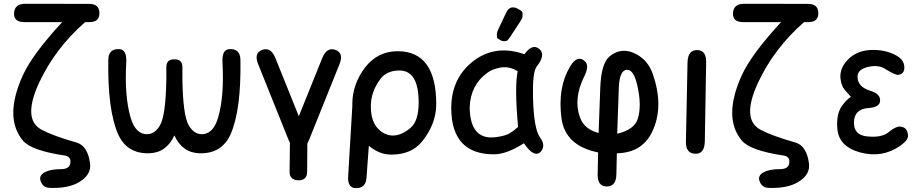

<svg xmlns="http://www.w3.org/2000/svg" viewBox="-20 -770 4760 992"><path d="M52.7 -702.1Q50.3 -655.8 105.5 -655.8H301.3Q146 -487.8 96.7 -377.9Q0 -162.1 98.1 -43.9Q141.1 7.8 314.9 33.7Q350.1 39.6 342.8 76.2Q336.9 104 294.4 104Q240.2 104 210.9 120.1Q181.2 136.7 189 162.6Q200.2 199.2 235.8 200.7Q333 204.6 389.6 170.4Q453.1 132.3 445.3 74.2Q433.1 -17.1 375 -33.7Q254.4 -67.9 194.3 -100.1Q94.7 -153.8 182.1 -342.8Q265.1 -520.5 419.9 -655.8H442.9Q495.1 -655.8 493.7 -704.6Q492.2 -750 439.9 -750L110.4 -750.5Q55.2 -750.5 52.7 -702.1Z M1164.6 -516.1Q1126 -514.2 1129.4 -447.8Q1139.2 -272 1106.9 -162.6Q1081.1 -74.2 1019 -76.7Q980.5 -78.6 954.6 -123.5Q925.3 -174.8 922.4 -360.4Q922.9 -390.6 922.4 -423.3Q921.9 -464.4 881.3 -463.4H880.9Q880.4 -463.4 880.4 -463.4Q839.8 -464.4 839.4 -423.3Q838.9 -390.6 839.4 -360.4Q836.4 -174.8 807.1 -123.5Q781.2 -78.6 742.7 -76.7Q680.7 -74.2 654.8 -162.6Q622.6 -272 632.3 -447.8Q635.7 -514.2 597.2 -516.1Q540.5 -519.5 539.6 -461.4Q535.2 -204.1 589.4 -78.6Q634.3 24.4 749.5 22Q839.4 20 880.9 -70.3Q922.4 20 1012.2 22Q1127.4 24.4 1172.4 -78.6Q1226.6 -204.1 1222.2 -461.4Q1221.2 -519.5 1164.6 -516.1Z M1334.5 -512.2Q1290.5 -496.1 1314 -438L1469.7 -50.3Q1473.6 -40.5 1478 -32.2Q1477.1 42 1476.1 116.2Q1475.6 160.6 1522 161.6Q1566.4 162.1 1566.9 117.7L1567.9 -28.3Q1573.2 -38.1 1578.1 -50.3L1733.9 -438Q1757.3 -496.1 1713.4 -512.2Q1668.5 -528.3 1645 -470.2L1523.9 -169.4L1402.8 -470.2Q1379.4 -528.3 1334.5 -512.2Z M2036.6 -505.4Q1932.1 -506.3 1865.7 -420.9Q1800.3 -334 1800.3 -231Q1800.3 -225.1 1800.3 -219.7Q1799.8 -216.3 1799.8 -212.4L1778.8 141.1Q1775.4 198.2 1814 201.7Q1869.1 206.1 1873.5 148.9L1885.7 -17.1Q1939 28.8 2002 28.8Q2103.5 28.8 2158.7 -36.6Q2233.4 -127.4 2233.9 -231Q2233.9 -503.9 2036.6 -505.4ZM2040.5 -405.8Q2143.1 -408.2 2143.1 -240.7Q2143.1 -144.5 2101.1 -109.4Q2054.2 -69.8 2010.3 -69.8Q1965.8 -69.8 1931.2 -107.4Q1896 -145 1896 -222.2Q1896 -294.9 1944.8 -361.3Q1976.6 -404.3 2040.5 -405.8Z M2532.2 27.3Q2597.2 27.3 2687 -29.8Q2740.7 49.8 2774.9 12.7Q2800.8 -19 2770 -60.1Q2737.8 -105 2733.9 -266.1Q2731 -398.4 2752.4 -425.3Q2802.7 -488.8 2765.1 -518.1Q2729.5 -545.9 2689.9 -489.7Q2530.8 -545.4 2412.1 -443.4Q2310.1 -355.5 2311.5 -207Q2314 27.3 2532.2 27.3ZM2588.9 -70.8Q2542.5 -58.1 2509.3 -60.1Q2408.2 -66.9 2406.7 -216.3Q2411.1 -331.1 2498 -394Q2519.5 -410.2 2555.7 -418.9Q2607.4 -431.6 2654.8 -401.9Q2637.7 -324.2 2656.7 -114.3Q2617.7 -79.1 2588.9 -70.8ZM2616.7 -580.6 2668.5 -659.7Q2679.7 -676.8 2679.7 -685.3Q2679.7 -693.8 2679.7 -702.1Q2679.7 -710.4 2670.4 -715.8Q2661.1 -721.2 2651.9 -726.6Q2642.6 -731.9 2630.4 -731.9Q2607.4 -731.9 2594.2 -702.6L2554.2 -617.7Q2547.4 -603 2547.4 -595.7Q2547.4 -588.4 2547.4 -580.8Q2547.4 -573.2 2554 -569.3Q2560.5 -565.4 2567.1 -561.5Q2573.7 -557.6 2580.6 -557.6Q2587.4 -557.6 2594.2 -557.6Q2601.1 -557.6 2616.7 -580.6Z M3272.5 -329.6Q3296.9 -224.6 3274.9 -155.3Q3257.3 -100.1 3168.9 -79.1L3177.2 -314.9Q3180.2 -403.8 3216.3 -409.2Q3252.9 -414.6 3272.5 -329.6ZM3352.1 -389.6Q3327.6 -458 3267.6 -490.2Q3191.9 -530.3 3129.4 -478.5Q3086.4 -442.9 3081.5 -318.8L3072.8 -83Q3000 -101.6 2977.5 -161.1Q2940.4 -258.8 2999.5 -377Q3026.9 -431.6 3001 -454.6Q2962.4 -488.8 2924.8 -425.3Q2860.4 -316.9 2880.9 -159.7Q2899.4 -17.1 3070.3 17.6Q3069.3 73.7 3067.9 129.9Q3066.4 192.4 3113.8 193.4Q3163.1 194.3 3164.6 131.8L3167 22Q3303.7 19.5 3355 -100.6Q3409.2 -227.1 3352.1 -389.6Z M3583 -511.2Q3533.7 -512.2 3532.2 -447.3L3523.9 -37.6Q3522.5 23.9 3574.7 24.4Q3620.6 24.4 3621.6 -41.5L3628.4 -447.8Q3629.4 -510.3 3583 -511.2Z M3767.1 -702.1Q3764.6 -655.8 3819.8 -655.8H4015.6Q3860.4 -487.8 3811 -377.9Q3714.4 -162.1 3812.5 -43.9Q3855.5 7.8 4029.3 33.7Q4064.5 39.6 4057.1 76.2Q4051.3 104 4008.8 104Q3954.6 104 3925.3 120.1Q3895.5 136.7 3903.3 162.6Q3914.6 199.2 3950.2 200.7Q4047.4 204.6 4104 170.4Q4167.5 132.3 4159.7 74.2Q4147.5 -17.1 4089.4 -33.7Q3968.8 -67.9 3908.7 -100.1Q3809.1 -153.8 3896.5 -342.8Q3979.5 -520.5 4134.3 -655.8H4157.2Q4209.5 -655.8 4208 -704.6Q4206.5 -750 4154.3 -750L3824.7 -750.5Q3769.5 -750.5 3767.1 -702.1Z M4477.1 -300.8Q4410.6 -320.8 4410.6 -374Q4410.6 -413.1 4469.7 -425.3Q4518.1 -435.1 4549.8 -416Q4606 -381.3 4620.6 -383.3Q4649.9 -386.7 4652.3 -416.5Q4655.3 -458.5 4610.8 -483.4Q4552.7 -515.1 4478 -511.7Q4394.5 -507.8 4347.2 -446.3Q4304.7 -391.1 4333.5 -322.3Q4337.4 -311.5 4376.5 -269.5Q4352.1 -254.9 4328.6 -220.7Q4300.3 -179.7 4306.2 -105.5Q4313.5 -12.7 4424.3 17.6Q4539.1 48.3 4632.3 -17.6Q4672.4 -45.9 4671.4 -69.3Q4668.9 -114.3 4629.4 -116.2Q4607.4 -117.2 4570.8 -86.9Q4534.7 -57.1 4458.5 -65.4Q4390.1 -72.8 4392.1 -139.6Q4394.5 -207 4467.3 -211.9Q4523.4 -215.8 4526.9 -246.1Q4531.7 -284.2 4477.1 -300.8Z"/></svg>

Font: Comic Relief
Style: Regular
Weight: 400
Designer: Jeff Davis
Foundry: Loudifier
Version: Version 1.200; ttfautohint (v1.8.4.7-5d5b)